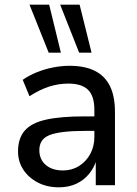

<svg xmlns="http://www.w3.org/2000/svg" viewBox="-20 -791 586 820"><path d="M231 9Q181 9 141.5 -11.5Q102 -32 79.5 -66.5Q57 -101 57 -144Q57 -200 85.5 -233Q114 -266 176.5 -280Q239 -294 341 -294H397V-232H344Q290 -232 252 -227.5Q214 -223 191.5 -214Q169 -205 158.5 -189Q148 -173 148 -150Q148 -110 175.5 -86.5Q203 -63 249 -63Q287 -63 317.5 -82Q348 -101 365.5 -133.5Q383 -166 383 -206V-322Q383 -381 356 -407.5Q329 -434 272 -434Q230 -434 189.5 -421Q149 -408 106 -380L77 -450Q104 -469 137.5 -482.5Q171 -496 207 -503Q243 -510 277 -510Q341 -510 384 -489Q427 -468 449 -424.5Q471 -381 471 -312V0H389V-111H393Q383 -76 360.5 -48.5Q338 -21 305.5 -6Q273 9 231 9ZM318 -566 237 -771H320L371 -566ZM188 -566 106 -771H190L240 -566Z"/></svg>

Font: Nunitoga
Style: Medium
Weight: 500
Designer: Vernon Adams
Foundry: Vernon Adams
Version: Version 1.0